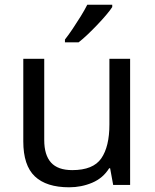

<svg xmlns="http://www.w3.org/2000/svg" viewBox="-20 -786 658 816"><path d="M533 -536V0H461L448 -71H444Q418 -29 372 -9.5Q326 10 274 10Q177 10 128 -36.5Q79 -83 79 -185V-536H168V-191Q168 -127 197 -95Q226 -63 287 -63Q376 -63 410.5 -113Q445 -163 445 -257V-536ZM457 -756Q448 -742 431 -722Q414 -702 393.5 -680.5Q373 -659 352.5 -639.5Q332 -620 314 -606H256V-618Q271 -637 288.5 -663Q306 -689 323 -716.5Q340 -744 351 -766H457Z"/></svg>

Font: Noto Sans NKo Unjoined
Style: Regular
Weight: 400
Designer: Monotype Design Team
Foundry: Monotype Imaging Inc.
Version: Version 2.004